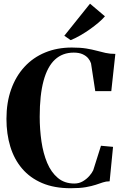

<svg xmlns="http://www.w3.org/2000/svg" viewBox="-20 -1011 668 1042"><path d="M363.5 10.5Q274 10.5 208.5 -17.5Q143 -45.5 100 -96Q57 -146.5 36 -215.2Q15 -284 15 -366Q15 -454.5 40.5 -526Q66 -597.5 112.8 -648.2Q159.5 -699 224.8 -726Q290 -753 369.5 -753Q416 -753 448 -747.8Q480 -742.5 504.5 -735.8Q529 -729 552.8 -723.8Q576.5 -718.5 606 -718.5L584 -516.5H497L474 -667Q469.5 -681.5 458.5 -694.8Q447.5 -708 428.2 -716.8Q409 -725.5 380 -725.5Q319.5 -725.5 278.5 -687.8Q237.5 -650 216.5 -572.8Q195.5 -495.5 195.5 -377.5Q195.5 -308.5 205 -243.5Q214.5 -178.5 236 -127.2Q257.5 -76 293.8 -45.5Q330 -15 383.5 -15Q409 -15 429.8 -27.2Q450.5 -39.5 465 -56.2Q479.5 -73 486 -87L528 -220L593.5 -214L575 -27Q555.5 -27 538.5 -21.2Q521.5 -15.5 499.8 -8.2Q478 -1 445.8 4.8Q413.5 10.5 363.5 10.5ZM363 -793.5 329 -817 468.5 -991 549.5 -922.5Q535.5 -906 514.5 -888.2Q493.5 -870.5 469 -853Q444.5 -835.5 417.8 -820Q391 -804.5 364.5 -793.5Z"/></svg>

Font: Merriweather 144pt
Style: Bold
Weight: 700
Version: Version 2.100